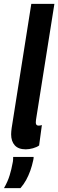

<svg xmlns="http://www.w3.org/2000/svg" viewBox="-60 -760 300 990"><path d="M101.4 -740H220.5L128.1 -157.9Q126.5 -148.7 125.6 -141.6Q124.6 -134.5 124.6 -129.3Q124.6 -124 126.1 -120Q127.5 -116 130.9 -114.2Q134.3 -112.4 139.4 -112.4Q142.6 -112.4 146.9 -112.9Q151.2 -113.3 155.9 -115.2L141.7 -9.9Q129.6 -1 109.9 4.5Q90.1 10 72.7 10Q34.6 10 16 -10.9Q-2.6 -31.7 -2.6 -67.5Q-2.6 -74.6 -1.8 -83.1Q-0.9 -91.5 0.1 -99.6ZM7.9 49.2H113.4Q113.4 53.4 112.9 57.9Q112.4 62.4 111.1 67.2Q105.3 94.8 96.2 120.2Q87 145.7 74.8 168.1Q62.6 190.5 45.3 210.2H-39.5Q-19.8 175.8 -10.2 143.9Q-0.5 112.1 4.9 81.2Q6.9 73.2 7.4 64.7Q7.9 56.2 7.9 49.2Z"/></svg>

Font: Georama
Style: Italic
Weight: 400
Width: 2
Italic angle: -9°
Designer: Jean-Baptiste Levee
Foundry: Production Type
Version: Version 1.000